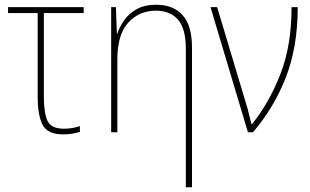

<svg xmlns="http://www.w3.org/2000/svg" viewBox="-20 -558 1308 810"><path d="M247 9Q180 9 159.5 -32Q139 -73 139 -146V-503H14V-528H333V-503H165V-151Q165 -81 180.5 -48Q196 -15 250 -15Q285 -15 317 -26V-2Q306 2 287 5.5Q268 9 247 9Z M764 232V-352Q764 -437 731 -475Q698 -513 638 -513Q567 -513 521 -462.5Q475 -412 475 -307V0H449V-528H469L473 -416H475Q485 -446 504.5 -473.5Q524 -501 557 -519.5Q590 -538 639 -538Q711 -538 750.5 -494Q790 -450 790 -357V232Z M1026 0 868 -528H896L1025 -98Q1027 -88 1032 -69.5Q1037 -51 1041 -34H1043Q1116 -125 1163 -245.5Q1210 -366 1210 -528H1236Q1236 -359 1185.5 -230.5Q1135 -102 1047 0Z"/></svg>

Font: Noto Sans SemiCondensed Thin
Style: Regular
Weight: 100
Width: 4
Designer: Monotype Design Team
Foundry: Monotype Imaging Inc.
Version: Version 2.013; ttfautohint (v1.8.4.7-5d5b)